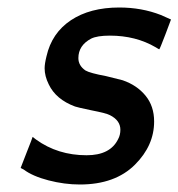

<svg xmlns="http://www.w3.org/2000/svg" viewBox="-20 -481 476 512"><path d="M104 -331Q118 -393 169 -427Q220 -461 298 -461Q358 -461 409 -441L436 -429Q436 -428 421 -389Q406 -350 405 -350Q405 -349 402.5 -350.5Q400 -352 395 -355Q342 -386 273 -386Q239 -386 223 -378Q189 -360 189 -326Q189 -306 208 -293Q220 -286 263 -278L307 -267Q345 -254 368 -226Q391 -198 391 -157Q391 -93 340 -42Q287 11 193 11Q152 11 109.5 0Q67 -11 43 -29L35 -33Q37 -39 51.5 -75.5Q66 -112 67 -116L76 -109Q134 -67 211 -67Q274 -67 295 -110Q301 -121 301 -135Q301 -160 273 -174Q264 -179 223 -187Q185 -195 180 -197Q129 -216 110 -256Q99 -278 99 -299Q99 -311 104 -331Z"/></svg>

Font: KaTeX_SansSerif
Style: Italic
Weight: 400
Version: Version 1.1; ttfautohint (v1.3)